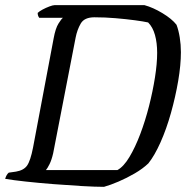

<svg xmlns="http://www.w3.org/2000/svg" viewBox="-29 -724 736 744"><path d="M374 0Q341 0 288.5 -3Q236 -6 178.5 -10.5Q121 -15 70.5 -20.5Q20 -26 -9 -31Q-4 -48 5 -55L33 -59Q63 -64 76 -82.5Q89 -101 99 -152L179 -576Q186 -614 197.5 -632.5Q209 -651 215 -655H123Q117 -663 117 -674Q123 -680 136 -687Q149 -694 162.5 -699Q176 -704 182 -704H531Q564 -695 600.5 -673Q637 -651 655 -628Q663 -607 667.5 -579Q672 -551 672 -522Q672 -472 661.5 -410.5Q651 -349 633.5 -286.5Q616 -224 593 -172.5Q570 -121 546 -91Q524 -70 493 -52Q462 -34 430.5 -20.5Q399 -7 374 0ZM149 -65H426Q450 -78 472.5 -115.5Q495 -153 514.5 -204.5Q534 -256 548.5 -313Q563 -370 571.5 -424Q580 -478 580 -519Q580 -558 571.5 -588.5Q563 -619 545 -637Q527 -641 493.5 -645.5Q460 -650 419 -653.5Q378 -657 337 -657Q298 -657 284 -633Q270 -609 264 -578L177 -130Q171 -104 163 -88Q155 -72 149 -65Z"/></svg>

Font: Texturina Light
Style: Italic
Weight: 300
Italic angle: -11°
Designer: Guillermo Torres Carreño
Foundry: Omnibus-Type
Version: Version 1.002; ttfautohint (v1.8.3)